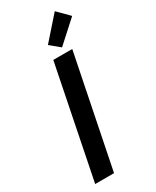

<svg xmlns="http://www.w3.org/2000/svg" viewBox="-239 -1014 872 1076"><g transform="rotate(-30 197.0 -476.0)"><path d="M179.2 -719.7H301.8L156.7 0H34.7ZM194.8 -807.1 322.8 -952.1 394 -880.4 256.8 -755.9Z"/></g></svg>

Font: Reddit Sans Chocolate SemiBold
Style: Italic
Weight: 600
Italic angle: -11.25°
Designer: Stephen Hutchings
Version: Version 1.013